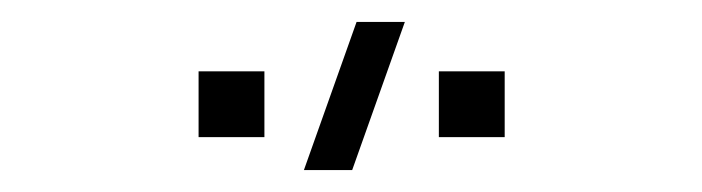

<svg xmlns="http://www.w3.org/2000/svg" viewBox="-20 -785 640 175"><path d="M380 -660V-720H440V-660ZM161 -660V-720H221V-660ZM301 -630H257L305 -765H349Z"/></svg>

Font: Vela Sans GX ExtLt
Style: Regular
Weight: 200
Designer: Principal design: Mikhail Sharanda - project Manrope.
Design modification: Ravid Balaliev
Foundry: Mikhail Sharanda
Version: Version 1.001